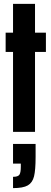

<svg xmlns="http://www.w3.org/2000/svg" viewBox="-20 -678 264 987"><path d="M47 0V-411H9V-510H47V-658H160V-510H216V-411H160V0ZM87 179V163H47V62H163V129Q163 196 155 228.5Q147 261 123 275Q99 289 47 289V231Q72 231 79.5 220.5Q87 210 87 179Z"/></svg>

Font: Saira Ultra Condensed ExtraBold
Style: Regular
Weight: 800
Width: 1
Designer: Hector Gatti with collaboration of the Omnibus-Type team
Foundry: Omnibus-Type
Version: Version 1.001; ttfautohint (v1.8)